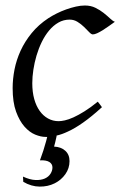

<svg xmlns="http://www.w3.org/2000/svg" viewBox="-20 -477 437 697"><path d="M232.4 107.9Q232.4 133.8 217.3 155.3Q202.1 176.8 178 188.7Q153.8 200.7 123.8 200.4Q93.8 200.2 64.5 183.1L63.5 164.1Q88.9 175.8 108.9 176.5Q128.9 177.2 142.6 171.1Q156.2 165 163.3 153.8Q170.4 142.6 170.4 130.9Q170.4 118.2 159.2 111.1Q147.9 104 125 105Q138.7 68.4 147.5 35.2Q149.4 27.3 151.4 20H145Q128.4 20 107.9 11.7Q87.4 3.4 69.1 -17.1Q50.8 -37.6 38.3 -71.8Q25.9 -106 25.9 -157.2Q25.9 -189.9 32.7 -224.9Q39.6 -259.8 54.9 -293.2Q70.3 -326.7 95 -356.9Q119.6 -387.2 155.8 -411.1Q169.4 -419.9 186 -428.2Q202.6 -436.5 220.5 -442.9Q238.3 -449.2 255.6 -453.1Q272.9 -457 288.1 -457Q309.6 -457 326.4 -448.7Q343.3 -440.4 356.4 -429.9Q369.6 -419.4 379.6 -409.9Q389.6 -400.4 397 -397.9Q386.7 -390.6 375.2 -382.3Q363.8 -374 353 -367.4Q342.3 -360.8 332.8 -356.4Q323.2 -352.1 316.9 -352.1Q311.5 -352.1 303.7 -360.4Q295.9 -368.7 285.4 -378.9Q274.9 -389.2 261.7 -397.5Q248.5 -405.8 232.9 -405.8Q210.4 -405.8 191.9 -395Q173.3 -384.3 158.2 -366.2Q143.1 -348.1 131.6 -324.5Q120.1 -300.8 112.5 -275.1Q105 -249.5 101.1 -223.6Q97.2 -197.8 97.2 -174.8Q97.2 -143.1 104.2 -117.7Q111.3 -92.3 124 -74.5Q136.7 -56.6 154.3 -46.9Q171.9 -37.1 192.9 -37.1Q201.7 -37.1 215.3 -40Q229 -43 246.8 -51Q264.6 -59.1 286.6 -72.8Q308.6 -86.4 335 -107.9Q338.9 -102.5 343.3 -97.2Q347.7 -91.8 350.1 -87.9Q312 -53.2 281.7 -32Q251.5 -10.7 226.6 0.5Q204.1 11.2 185.5 15.1Q185.5 17.1 185.1 19Q182.6 30.3 180.4 39.8Q178.2 49.3 176.3 55.2Q201.2 56.2 216.8 70.1Q232.4 84 232.4 107.9Z"/></svg>

Font: Gentium Plus APac
Style: Italic
Weight: 400
Italic angle: -8°
Designer: J. Victor Gaultney, Annie Olsen, Iska Routamaa, Becca Hirsbrunner
Foundry: SIL International
Version: Version 5.000